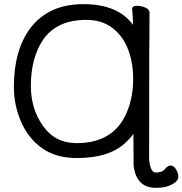

<svg xmlns="http://www.w3.org/2000/svg" viewBox="-20 -739 881 927"><path d="M350 -48Q540 -48 599 -214Q623 -280 623 -358Q623 -435 598.5 -500Q574 -565 523 -604Q472 -643 396 -643Q254 -643 188 -547Q129 -459 129 -324Q129 -214 187.5 -131Q246 -48 350 -48ZM734 168Q637 168 625 59L624 -94Q615 -78 594 -58Q516 24 351 24Q251 24 184.5 -22.5Q118 -69 82.5 -149.5Q47 -230 47 -320Q47 -497 127 -604Q216 -719 382 -719Q550 -719 622 -619Q622 -659 618 -695Q618 -711 642 -711Q661 -711 681.5 -702.5Q702 -694 702 -677Q700 -588 700 31Q706 94 732 94Q763 94 776.5 77Q790 60 804 60Q818 60 829.5 78Q841 96 841 114Q841 135 810.5 151.5Q780 168 734 168Z"/></svg>

Font: ToneOZ-Pinyin-WenKai-Medium
Style: Medium
Weight: 700
Designer: Fontworks Inc.
Foundry: ToneOZ
Version: Version 0.240331